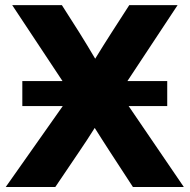

<svg xmlns="http://www.w3.org/2000/svg" viewBox="-20 -748 758 768"><path d="M69.3 -323.7V-423.8H230L28.8 -727.5H227.5L297.4 -617.7Q313.5 -591.8 329.6 -565.4Q345.7 -539.1 360.8 -513.2Q377 -539.1 393.1 -565.4Q409.2 -591.8 426.3 -617.7L497.1 -727.5H690.4L489.7 -423.8H648.9V-323.7H494.6L715.3 0H511.7L420.4 -140.1Q404.8 -164.1 389.4 -188.2Q374 -212.4 358.9 -236.3Q343.8 -212.4 328.1 -188.2Q312.5 -164.1 295.9 -140.1L201.2 0H2.9L231 -323.7Z"/></svg>

Font: Inter Display ExtraBold
Style: Regular
Weight: 800
Designer: Rasmus Andersson
Foundry: rsms
Version: Version 4.000;git-a52131595